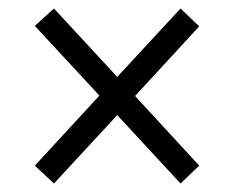

<svg xmlns="http://www.w3.org/2000/svg" viewBox="-20 -584 551 452"><path d="M107 -152 256 -313 405 -152 449 -194 298 -358 449 -522 405 -564 256 -403 107 -564 62 -523 214 -359 62 -194Z"/></svg>

Font: Noto Serif Devanagari SemiCondensed Medium
Style: Regular
Weight: 500
Width: 4
Designer: Universal Thirst, Indian Type Foundry and the Monotype Design Team
Foundry: Monotype Imaging Inc.
Version: Version 2.004